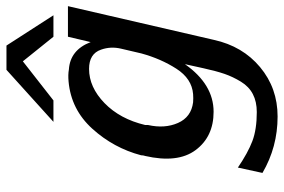

<svg xmlns="http://www.w3.org/2000/svg" viewBox="-166 -550 900 609"><g transform="rotate(-90 284.5 -246.0)"><path d="M202 -527 367 -676H444L540 -527H472L394 -624L270 -527ZM94 -237Q95 -239 95.5 -243Q96 -247 96 -249Q119 -336 180 -403.5Q241 -471 330 -479Q352 -481 368 -478Q430 -474 455 -409L472 -481H569L462 -18Q442 73 375.5 128.5Q309 184 219 184Q122 184 40 136L57 58Q104 90 141 104Q178 118 233 118Q266 118 290 105.5Q314 93 329.5 67.5Q345 42 354 16Q363 -10 372 -51L385 -110Q321 -19 234 -19Q155 -19 112.5 -76Q70 -133 94 -237ZM192 -236V-227Q180 -174 198.5 -132Q217 -90 264 -84Q277 -83 290 -84Q339 -88 370.5 -137Q402 -186 419 -248L434 -312Q442 -345 431 -376Q418 -414 370 -414Q312 -414 261.5 -365Q211 -316 192 -236Z"/></g></svg>

Font: Coval
Style: Italic
Weight: 400
Foundry: Context Ltd
Version: Version 001.000